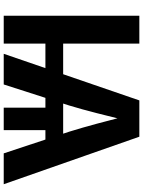

<svg xmlns="http://www.w3.org/2000/svg" viewBox="111 -879 768 1030"><g transform="rotate(90 495.0 -364.0)"><path d="M213.9 -727.5V0H64.5V-727.5ZM678.2 -271.5V0H557.6V-271.5ZM268.6 0 518.6 -727.5H713.4L968.3 0H802.7L686.5 -351.1Q665.5 -418.5 643.8 -499Q622.1 -579.6 597.7 -674.8H630.9Q607.4 -579.6 586.9 -499Q566.4 -418.5 545.9 -351.1L433.1 0ZM170.4 -223.6V-318.8H812V-223.6Z"/></g></svg>

Font: Inter 16pt
Style: Bold
Weight: 700
Version: Version 4.001;git-66647c0bb